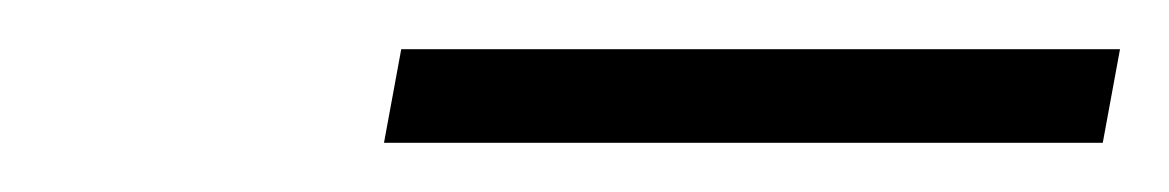

<svg xmlns="http://www.w3.org/2000/svg" viewBox="-20 -680 475 78"><path d="M136 -622 143 -660H435L428 -622Z"/></svg>

Font: DeepMind Serif Text
Style: Italic
Weight: 400
Italic angle: -12°
Designer: Frank Grießhammer / Modifications: Colophon Foundry
Foundry: Colophon Foundry
Version: Version 5.003; ttfautohint (v1.8.2)